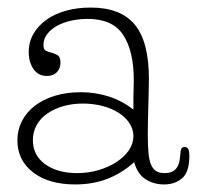

<svg xmlns="http://www.w3.org/2000/svg" viewBox="-20 -477 521 508"><path d="M333 -219Q333 -232 333.5 -244.5Q334 -257 334 -264Q334 -342 306 -384.5Q278 -427 212 -427Q190 -427 169 -422.5Q148 -418 131.5 -409Q115 -400 105 -387Q95 -374 95 -358Q95 -346 101 -343Q107 -340 115 -338Q123 -336 131.5 -331.5Q140 -327 140 -311Q140 -296 130.5 -286Q121 -276 104 -276Q81 -276 68.5 -294.5Q56 -313 56 -339Q56 -366 68.5 -387.5Q81 -409 102.5 -424.5Q124 -440 154 -448.5Q184 -457 220 -457Q299 -457 336.5 -412Q374 -367 374 -268Q374 -256 373.5 -237.5Q373 -219 372.5 -199Q372 -179 371.5 -158.5Q371 -138 371 -122Q371 -91 373 -71Q375 -51 380.5 -39.5Q386 -28 394.5 -23.5Q403 -19 415 -19Q429 -19 437 -23.5Q445 -28 449.5 -36Q454 -44 455.5 -54.5Q457 -65 458 -76Q459 -88 468 -88Q476 -88 478.5 -82Q481 -76 481 -65Q481 -22 462 -5.5Q443 11 414 11Q387 11 365.5 -2.5Q344 -16 335 -48Q303 -19 264.5 -4Q226 11 179 11Q109 11 67.5 -21Q26 -53 26 -106Q26 -133 38 -156.5Q50 -180 72 -197Q94 -214 125 -223.5Q156 -233 194 -233Q232 -233 267 -222Q302 -211 333 -187ZM67 -106Q67 -66 99.5 -42.5Q132 -19 184 -19Q214 -19 241 -27Q268 -35 288.5 -48.5Q309 -62 321 -79.5Q333 -97 333 -117Q333 -135 322.5 -151Q312 -167 294 -178.5Q276 -190 251.5 -196.5Q227 -203 199 -203Q171 -203 147 -196Q123 -189 105 -176.5Q87 -164 77 -146Q67 -128 67 -106Z"/></svg>

Font: Life Savers
Style: Regular
Weight: 400
Version: Version 2.001; ttfautohint (v0.93) -l 8 -r 50 -G 200 -x 14 -